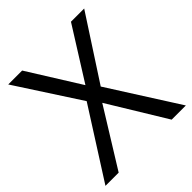

<svg xmlns="http://www.w3.org/2000/svg" viewBox="-195 -845 976 976"><g transform="rotate(-45 293.0 -357.0)"><path d="M582 0H480L291 -310L99 0H4L241 -372L19 -714H119L294 -434L470 -714H565L344 -374Z"/></g></svg>

Font: Noto Sans Palmyrene
Style: Regular
Weight: 400
Designer: Monotype Design Team
Foundry: Monotype Imaging Inc.
Version: Version 2.001; ttfautohint (v1.8.4.7-5d5b)